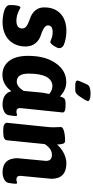

<svg xmlns="http://www.w3.org/2000/svg" viewBox="398 -1174 784 1621"><g transform="rotate(90 790.5 -363.0)"><path d="M251 -415Q194 -415 194 -375Q194 -364 201.5 -355Q209 -346 222 -338.5Q235 -331 250.5 -324.5Q266 -318 283 -313Q299 -308 315 -297Q331 -286 344 -270.5Q357 -255 364.5 -234Q372 -213 372 -188Q372 -142 357 -105.5Q342 -69 315 -44Q288 -19 250 -5.5Q212 8 166 8Q130 8 92 0Q22 -16 22 -53Q22 -143 44 -143Q45 -143 62 -134Q108 -109 154 -109Q220 -109 220 -159Q220 -180 201.5 -193.5Q183 -207 157 -216Q138 -222 118 -231Q98 -240 81 -254.5Q64 -269 53 -291Q42 -313 42 -346Q42 -391 56.5 -425.5Q71 -460 97 -483.5Q123 -507 159.5 -519Q196 -531 240 -531Q293 -531 340 -516Q386 -503 386 -470Q386 -455 366 -424Q346 -395 333 -395Q330 -395 306 -405Q282 -415 251 -415Z M698 -606Q682 -606 672 -609.5Q662 -613 660 -621Q659 -626 661.5 -634Q664 -642 669 -653Q674 -665 677 -671Q680 -677 682 -682Q684 -687 686.5 -692.5Q689 -698 694 -708Q707 -735 770 -735Q802 -735 818 -728Q834 -721 833 -714Q831 -702 823 -689Q815 -676 806 -662L793 -642L779 -624Q771 -615 762.5 -611Q754 -607 744 -606Q734 -605 722.5 -605.5Q711 -606 698 -606ZM864 8Q768 8 749 -67Q726 -33 690.5 -12Q655 9 613 9Q538 9 494.5 -47Q451 -103 451 -208Q451 -352 513 -441Q575 -530 673 -530Q738 -530 794 -477Q803 -508 813 -515Q818 -519 829.5 -521.5Q841 -524 859 -524H871Q929 -524 929 -499L911 -325Q902 -237 897 -191.5Q892 -146 892 -141Q892 -109 922 -109Q930 -109 940 -112Q950 -115 951 -115Q959 -115 959 -100.5Q959 -86 952 -44Q948 -19 921 -5.5Q894 8 864 8ZM669 -112Q710 -112 747 -170L761 -320Q762 -335 773 -386Q741 -413 707 -413Q656 -413 628 -362Q601 -312 601 -212Q601 -112 669 -112Z M1464 -142Q1464 -109 1494 -109Q1502 -109 1512 -112Q1522 -115 1523 -115Q1531 -115 1531 -100.5Q1531 -86 1524 -44Q1520 -19 1493 -5.5Q1466 8 1436 8Q1315 8 1315 -119L1321 -179Q1324 -209 1328 -254Q1332 -299 1338 -359Q1338 -409 1286 -409Q1235 -409 1196 -348L1164 -30Q1161 2 1101 2H1073Q1045 2 1030.5 -7Q1016 -16 1016 -29L1050 -357Q1052 -377 1053.5 -394.5Q1055 -412 1054 -428L1052 -484Q1051 -500 1084.5 -510Q1118 -520 1168 -520Q1187 -520 1192.5 -503.5Q1198 -487 1200 -452Q1213 -468 1231 -482.5Q1249 -497 1269.5 -507.5Q1290 -518 1312.5 -524.5Q1335 -531 1357 -531Q1489 -531 1489 -404Z"/></g></svg>

Font: AsCom
Style: Bold Italic
Weight: 700
Italic angle: -48°
Designer: AsCom
Foundry: AsCom
Version: Version 1.001